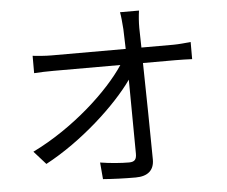

<svg xmlns="http://www.w3.org/2000/svg" viewBox="-55 -847 1110 938"><g transform="rotate(-5 500.0 -377.5)"><path d="M86 -141 144 -76C323 -171 498 -333 581 -451L584 -88C584 -61 576 -48 547 -48C510 -48 454 -52 406 -60L413 22C462 26 521 28 573 28C633 28 664 0 664 -52C663 -177 660 -376 657 -526H816C840 -526 875 -525 898 -524V-608C878 -606 839 -602 813 -602H656L654 -699C654 -727 656 -755 660 -783H567C571 -762 573 -737 576 -699L579 -602H215C184 -602 152 -605 123 -608V-523C154 -525 183 -526 217 -526H546C467 -406 289 -240 86 -141Z"/></g></svg>

Font: Noto Sans CJK SC
Style: Regular
Weight: 400
Designer: Ryoko NISHIZUKA 西塚涼子 (kana, bopomofo & ideographs); Paul D. Hunt (Latin, Greek & Cyrillic); Sandoll Communications 산돌커뮤니
Foundry: Adobe
Version: Version 2.004;hotconv 1.0.118;makeotfexe 2.5.65603